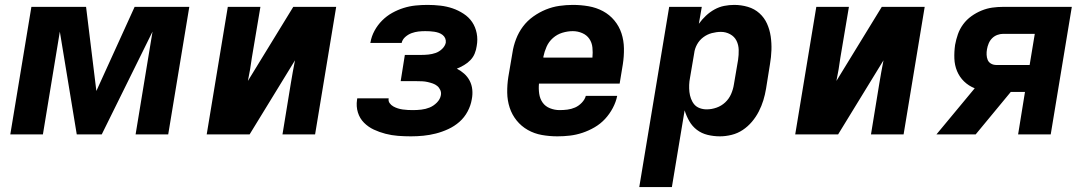

<svg xmlns="http://www.w3.org/2000/svg" viewBox="-20 -548 4440 783"><path d="M22 0 108 -520H331L373 -177L529 -520H752L666 0H533L602 -419L395 0H293L224 -419L155 0Z M823 0 909 -520H1042L1007 -312Q1004 -289 1000 -265.5Q996 -242 991 -218L1176 -520H1351L1265 0H1132L1166 -208Q1170 -231 1174 -254.5Q1178 -278 1183 -302L998 0Z M1656 8Q1629 8 1603 6Q1577 4 1552 -2.5Q1527 -9 1504.5 -19.5Q1482 -30 1464.5 -47.5Q1447 -65 1439.5 -89.5Q1432 -114 1436 -141L1437 -147H1565V-146Q1563 -136 1569 -127.5Q1575 -119 1584 -114Q1593 -109 1602.5 -106Q1612 -103 1622.5 -101.5Q1633 -100 1643.5 -99.5Q1654 -99 1665 -99Q1681 -99 1698.5 -101Q1716 -103 1732 -109.5Q1748 -116 1761.5 -129.5Q1775 -143 1778 -160Q1780 -171 1775.5 -181Q1771 -191 1763 -197.5Q1755 -204 1745 -207.5Q1735 -211 1724 -213.5Q1713 -216 1702 -216.5Q1691 -217 1680 -217H1614L1631 -324H1697Q1712 -324 1727 -325.5Q1742 -327 1756.5 -332Q1771 -337 1783 -348.5Q1795 -360 1798 -374Q1799 -384 1795.5 -392Q1792 -400 1785 -405.5Q1778 -411 1769.5 -414Q1761 -417 1751.5 -418.5Q1742 -420 1733 -420.5Q1724 -421 1714 -421Q1700 -421 1686.5 -419.5Q1673 -418 1659 -413Q1645 -408 1633 -397.5Q1621 -387 1618 -373H1490L1491 -376Q1495 -400 1507.5 -423Q1520 -446 1538.5 -464.5Q1557 -483 1579.5 -495.5Q1602 -508 1626 -515.5Q1650 -523 1674.5 -525.5Q1699 -528 1723 -528Q1750 -528 1776 -525Q1802 -522 1825.5 -514Q1849 -506 1870.5 -492Q1892 -478 1905.5 -458Q1919 -438 1924 -412.5Q1929 -387 1924 -360Q1922 -345 1916 -330Q1910 -315 1898.5 -303Q1887 -291 1872.5 -282.5Q1858 -274 1843 -268Q1859 -260 1873 -247.5Q1887 -235 1895.5 -218.5Q1904 -202 1906 -182.5Q1908 -163 1904 -143Q1900 -118 1887 -93.5Q1874 -69 1853.5 -51Q1833 -33 1808 -21.5Q1783 -10 1757.5 -3.5Q1732 3 1706.5 5.5Q1681 8 1656 8Z M2253 8Q2221 8 2190 2.5Q2159 -3 2132.5 -18Q2106 -33 2087 -56.5Q2068 -80 2058.5 -109Q2049 -138 2048.5 -170Q2048 -202 2053 -234L2070 -334Q2074 -361 2084.5 -388.5Q2095 -416 2112.5 -439.5Q2130 -463 2154.5 -480.5Q2179 -498 2206 -509Q2233 -520 2261 -524Q2289 -528 2316 -528Q2349 -528 2380.5 -522.5Q2412 -517 2439 -502.5Q2466 -488 2485.5 -464.5Q2505 -441 2514.5 -412Q2524 -383 2524.5 -350.5Q2525 -318 2520 -286L2507 -207H2178Q2176 -186 2179 -165.5Q2182 -145 2193 -129.5Q2204 -114 2223 -106.5Q2242 -99 2262 -99Q2278 -99 2294 -101Q2310 -103 2325 -109.5Q2340 -116 2352.5 -129Q2365 -142 2369 -157H2497Q2492 -132 2479 -107.5Q2466 -83 2447.5 -63Q2429 -43 2405 -29Q2381 -15 2355.5 -6.5Q2330 2 2304.5 5Q2279 8 2253 8ZM2196 -313H2396Q2398 -334 2396 -354Q2394 -374 2383.5 -389.5Q2373 -405 2354.5 -413Q2336 -421 2316 -421Q2295 -421 2273.5 -414.5Q2252 -408 2235 -393Q2218 -378 2209 -357.5Q2200 -337 2196 -317Z M2587 215 2709 -520H2842L2830 -451Q2843 -469 2859 -484Q2875 -499 2894 -509.5Q2913 -520 2933.5 -524Q2954 -528 2974 -528Q3003 -528 3030 -520Q3057 -512 3077 -494Q3097 -476 3108 -451.5Q3119 -427 3123 -399.5Q3127 -372 3126 -343.5Q3125 -315 3120 -286L3104 -186Q3100 -162 3093 -139Q3086 -116 3074.5 -93.5Q3063 -71 3046.5 -51.5Q3030 -32 3009 -18Q2988 -4 2963.5 2Q2939 8 2916 8Q2890 8 2865.5 2Q2841 -4 2822 -18.5Q2803 -33 2791 -54Q2779 -75 2772 -98L2720 215ZM2862 -102Q2882 -102 2902 -109Q2922 -116 2937.5 -130.5Q2953 -145 2961.5 -164.5Q2970 -184 2973 -204L2990 -304Q2993 -324 2992.5 -344.5Q2992 -365 2983.5 -382Q2975 -399 2957.5 -408.5Q2940 -418 2920 -418Q2902 -418 2883 -413Q2864 -408 2848 -396Q2832 -384 2822.5 -366.5Q2813 -349 2811 -331L2794 -231Q2791 -216 2790.5 -201.5Q2790 -187 2791.5 -173Q2793 -159 2798 -145.5Q2803 -132 2811.5 -122Q2820 -112 2833.5 -107Q2847 -102 2862 -102Z M3223 0 3309 -520H3442L3407 -312Q3404 -289 3400 -265.5Q3396 -242 3391 -218L3576 -520H3751L3665 0H3532L3566 -208Q3570 -231 3574 -254.5Q3578 -278 3583 -302L3398 0Z M3959 0H3799L3955 -188Q3930 -198 3911.5 -216Q3893 -234 3883 -258Q3873 -282 3872 -309.5Q3871 -337 3875 -365Q3879 -387 3886.5 -408.5Q3894 -430 3908 -449Q3922 -468 3941.5 -482Q3961 -496 3983 -505Q4005 -514 4027 -517Q4049 -520 4071 -520H4351L4265 0H4132L4160 -173H4102ZM4043 -283H4179L4200 -410H4071Q4059 -410 4047 -405.5Q4035 -401 4026 -392Q4017 -383 4012 -371Q4007 -359 4005 -347Q4003 -336 4003.5 -324.5Q4004 -313 4008 -303.5Q4012 -294 4021.5 -288.5Q4031 -283 4043 -283Z"/></svg>

Font: Iosevka Aile Extrabold Oblique
Style: Regular
Weight: 800
Italic angle: -9°
Designer: Belleve Invis
Foundry: Belleve Invis
Version: Version 31.1.0; ttfautohint (v1.8.4)